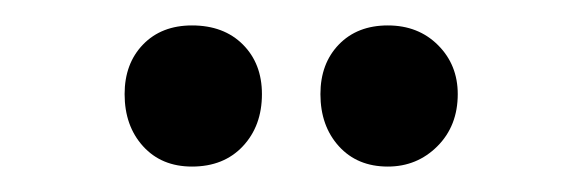

<svg xmlns="http://www.w3.org/2000/svg" viewBox="-20 -720 462 151"><path d="M131 -700Q156 -700 171 -685Q186 -670 186 -646Q186 -621 171 -605Q156 -589 131 -589Q107 -589 92.5 -605Q78 -621 78 -646Q78 -670 92.5 -685Q107 -700 131 -700ZM340 -646Q340 -621 324 -605Q308 -589 285 -589Q261 -589 246.5 -605Q232 -621 232 -646Q232 -670 246.5 -685Q261 -700 285 -700Q309 -700 324.5 -684.5Q340 -669 340 -646Z"/></svg>

Font: Biancoenero Regular
Style: Regular
Weight: 400
Designer: Riccardo Lorusso, Umberto Mischi
Foundry: Biancoenero Edizioni
Version: Version 0.000